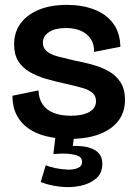

<svg xmlns="http://www.w3.org/2000/svg" viewBox="-20 -556 559 788"><path d="M266 14Q214 14 171 3.5Q128 -7 96.5 -29Q65 -51 48 -84.5Q31 -118 31 -163L138 -185Q139 -151 155 -127.5Q171 -104 200.5 -92.5Q230 -81 272 -81Q319 -81 346.5 -96.5Q374 -112 374 -141Q374 -162 360 -174.5Q346 -187 318.5 -195Q291 -203 251 -212Q209 -221 170.5 -232Q132 -243 102 -260.5Q72 -278 55 -305Q38 -332 38 -374Q38 -424 64.5 -460Q91 -496 139.5 -516Q188 -536 255 -536Q316 -536 365.5 -517.5Q415 -499 444 -460.5Q473 -422 474 -364L366 -343Q367 -375 352 -397Q337 -419 311 -430Q285 -441 250 -441Q207 -441 181.5 -424.5Q156 -408 156 -381Q156 -359 172 -345.5Q188 -332 216.5 -324.5Q245 -317 284 -308Q321 -301 358 -291Q395 -281 425.5 -264Q456 -247 474.5 -218.5Q493 -190 493 -146Q493 -96 466 -60.5Q439 -25 388.5 -5.5Q338 14 266 14ZM147 191 168 122Q183 129 207.5 134Q232 139 257 140Q282 141 299.5 133.5Q317 126 317 108Q317 102 313.5 95Q310 88 298.5 83Q287 78 263.5 75.5Q240 73 199 76L209 -7H285L279 43Q318 42 344.5 49.5Q371 57 385.5 73Q400 89 400 116Q400 155 374 177Q348 199 308.5 207Q269 215 225.5 210Q182 205 147 191Z"/></svg>

Font: Bricolage Grotesque 60pt SemiBold
Style: Regular
Weight: 600
Version: Version 1.001;gftools[0.9.33.dev8+g029e19f]